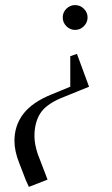

<svg xmlns="http://www.w3.org/2000/svg" viewBox="-20 -482 442 759"><path d="M37.1 75.2Q37.1 13.7 72.5 -32.2Q107.9 -78.1 184.1 -108.9L257.8 -139.2V-259.8L284.2 -269L332 -139.2L221.2 -94.2Q161.1 -68.8 138.7 -33Q116.2 2.9 116.2 56.2Q116.2 86.9 128.9 126L168 228L94.2 256.8L82 230L56.2 163.1Q37.1 115.2 37.1 75.2ZM242.4 -378.4Q228 -393.1 228 -413.1Q228 -433.1 242.4 -447.5Q256.8 -461.9 276.9 -461.9Q296.9 -461.9 311.5 -447.5Q326.2 -433.1 326.2 -413.1Q326.2 -393.1 311.5 -378.4Q296.9 -363.8 276.9 -363.8Q256.8 -363.8 242.4 -378.4Z"/></svg>

Font: Dehuti
Style: Book
Weight: 400
Version: Version 1.2